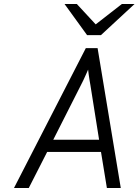

<svg xmlns="http://www.w3.org/2000/svg" viewBox="-20 -941 694 961"><path d="M50 0 409.5 -700H468.5L584.5 0H515L485.5 -180.5H216L124 0ZM246.5 -241.5H476L432.5 -515Q431 -523 428.5 -538.2Q426 -553.5 423.8 -569Q421.5 -584.5 421 -592.5Q417.5 -584.5 410.8 -569.2Q404 -554 397 -539Q390 -524 385.5 -516ZM416 -765 303 -921H364.5L459 -819L590 -921H653.5L485 -765Z"/></svg>

Font: Overpass Light
Style: Italic
Weight: 300
Italic angle: -10°
Designer: Delve Withrington, Dave Bailey, Thomas Jockin
Foundry: Delve Fonts LLC
Version: Version 4.000; ttfautohint (v1.8.3)